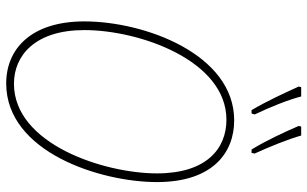

<svg xmlns="http://www.w3.org/2000/svg" viewBox="-206 -774 991 619"><g transform="rotate(90 289.5 -464.5)"><path d="M462 -780H473L475 -790C453 -838 428 -900 417 -940H388L386 -932C407 -884 430 -833 462 -780ZM335 -780H346L349 -790C326 -838 301 -900 291 -940H261L259 -932C281 -884 304 -833 335 -780ZM249 11C470 11 567 -292 567 -475C567 -655 472 -724 368 -724C155 -724 49 -436 49 -241C49 -69 138 11 249 11ZM250 -14C159 -14 77 -82 77 -241C77 -419 175 -699 366 -699C459 -699 539 -635 539 -475C539 -305 445 -14 250 -14Z"/></g></svg>

Font: Noto Serif Condensed Thin
Style: Italic
Weight: 100
Width: 3
Italic angle: -12°
Designer: Monotype Design Team
Foundry: Monotype Imaging Inc.
Version: Version 2.013